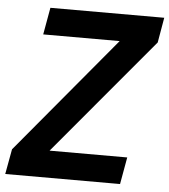

<svg xmlns="http://www.w3.org/2000/svg" viewBox="-76 -746 700 793"><g transform="rotate(5 274.0 -350.0)"><path d="M-25 0 -6 -104 398 -588H81L101 -700H573L555 -596L149 -112H471L451 0Z"/></g></svg>

Font: DM Sans 36pt
Style: Bold Italic
Weight: 700
Italic angle: -10°
Designer: Colophon Foundry, Jonny Pinhorn
Foundry: Colophon Foundry
Version: Version 4.004;gftools[0.9.30]